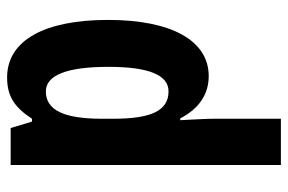

<svg xmlns="http://www.w3.org/2000/svg" viewBox="-155 -645 810 540"><g transform="rotate(90 250.0 -375.0)"><path d="M198 10C251 10 282 -11 314 -60H322L340 0H444V-760H314V-570C314 -549 316 -519 318 -477H313C285 -531 244 -557 194 -557C94 -557 36 -452 36 -274C36 -96 93 10 198 10ZM237 -99C192 -99 168 -157 168 -275C168 -386 190 -444 237 -444C291 -444 314 -396 314 -288V-257C314 -148 289 -99 237 -99Z"/></g></svg>

Font: Noto Sans Armenian ExtraCondensed
Style: Regular
Weight: 400
Width: 2
Designer: Monotype Design Team
Foundry: Monotype Imaging Inc.
Version: Version 2.008